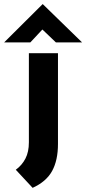

<svg xmlns="http://www.w3.org/2000/svg" viewBox="-56 -693 415 924"><path d="M101 211 20 124Q50 102 66.5 70Q83 38 83 -8V-437H223V0Q223 78 195 129.5Q167 181 101 211ZM213 -489 148 -551 90 -489H-36L149 -673H150L339 -489Z"/></svg>

Font: Reem Kufi Ink
Style: Bold
Weight: 700
Designer: Khaled Hosny
Version: Version 1.002